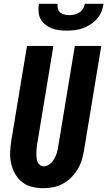

<svg xmlns="http://www.w3.org/2000/svg" viewBox="-20 -975 561 1003"><path d="M207 8Q176 8 147 1Q118 -6 96 -23.5Q74 -41 59.5 -66Q45 -91 38.5 -119.5Q32 -148 33 -178.5Q34 -209 39 -240L121 -735H259L174 -221Q172 -209 171 -197.5Q170 -186 170 -174.5Q170 -163 171 -151.5Q172 -140 176 -130Q180 -120 188.5 -113Q197 -106 208 -106Q225 -106 239.5 -117.5Q254 -129 263 -144.5Q272 -160 277 -176.5Q282 -193 284 -209L371 -735H509L419 -190Q415 -165 407.5 -140Q400 -115 386 -91.5Q372 -68 352 -48Q332 -28 308 -15Q284 -2 258 3Q232 8 207 8ZM329 -815Q308 -815 288 -817.5Q268 -820 249.5 -827.5Q231 -835 216 -847Q201 -859 192 -876Q183 -893 181.5 -913.5Q180 -934 183 -955H281Q279 -942 282.5 -929.5Q286 -917 295 -909.5Q304 -902 316.5 -899Q329 -896 342 -896Q355 -896 368.5 -899Q382 -902 394 -909.5Q406 -917 413.5 -929.5Q421 -942 423 -955H521Q518 -934 509.5 -913.5Q501 -893 486 -876Q471 -859 452 -847Q433 -835 412.5 -827.5Q392 -820 371 -817.5Q350 -815 329 -815Z"/></svg>

Font: Iosevka SS18 Heavy
Style: Italic
Weight: 900
Italic angle: -9°
Monospace: yes
Designer: Belleve Invis
Foundry: Belleve Invis
Version: Version 25.1.1; ttfautohint (v1.8.4)